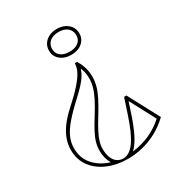

<svg xmlns="http://www.w3.org/2000/svg" viewBox="-194 -738 993 1075"><g transform="rotate(-30 302.0 -200.0)"><path d="M318 215Q249 215 191.5 191Q134 167 99.5 121.5Q65 76 65 12Q65 -23 77 -56.5Q89 -90 113.5 -123.5Q138 -157 174 -190Q232 -242 265 -279Q298 -316 312.5 -344Q327 -372 327 -398H342Q360 -368 367.5 -341Q375 -314 375 -284Q375 -256 367.5 -227Q360 -198 342.5 -163Q325 -128 295 -79Q268 -36 252 -5Q236 26 229 49.5Q222 73 222 96Q222 128 231 151.5Q240 175 257 187.5Q274 200 297 200Q337 200 371.5 152Q406 104 440 0L472 -97H487L594 104Q552 144 505.5 168.5Q459 193 411.5 204Q364 215 318 215ZM569 100 482 -64 459 6Q436 75 412.5 121.5Q389 168 362 193Q424 185 475 162Q526 139 569 100ZM225 183Q214 166 208 144Q202 122 202 96Q202 71 209 45Q216 19 233 -13.5Q250 -46 278 -90Q306 -135 323 -169Q340 -203 347.5 -231Q355 -259 355 -284Q355 -323 341 -355Q335 -335 323.5 -316Q312 -297 292.5 -275.5Q273 -254 242 -225Q183 -171 148.5 -130.5Q114 -90 99.5 -56.5Q85 -23 85 12Q85 77 123.5 120.5Q162 164 225 183ZM335 -615Q363 -615 385 -604.5Q407 -594 420 -575Q433 -556 433 -530Q433 -505 420 -486.5Q407 -468 385 -458Q363 -448 335 -448Q307 -448 285 -458Q263 -468 250 -486.5Q237 -505 237 -530Q237 -556 250 -575Q263 -594 285 -604.5Q307 -615 335 -615ZM335 -468Q359 -468 376.5 -475.5Q394 -483 403.5 -497Q413 -511 413 -530Q413 -550 403.5 -564.5Q394 -579 376.5 -587Q359 -595 335 -595Q311 -595 293.5 -587Q276 -579 266.5 -564.5Q257 -550 257 -530Q257 -511 266.5 -497Q276 -483 293.5 -475.5Q311 -468 335 -468Z"/></g></svg>

Font: Kalnia Glaze Thin
Style: Regular
Weight: 100
Version: Version 1.110